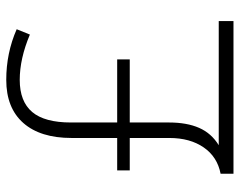

<svg xmlns="http://www.w3.org/2000/svg" viewBox="-96 -667 763 611"><g transform="rotate(-90 285.5 -361.5)"><path d="M38.1 0V-41Q91.8 -51.3 121.8 -94.7Q151.9 -138.2 151.9 -204.1V-330.1H48.8V-370.1H151.9V-515.1Q151.9 -614.7 199.7 -668.9Q247.6 -723.1 336.9 -723.1Q422.4 -723.1 498 -689.9L481 -647.9Q404.3 -680.2 336.9 -680.2Q268.1 -680.2 234.6 -640.6Q201.2 -601.1 201.2 -517.1V-370.1H401.9V-330.1H201.2V-205.1Q201.2 -148.4 184.1 -109.4Q167 -70.3 128.9 -46.9H523.9V0Z"/></g></svg>

Font: Open Sans Light
Style: Regular
Weight: 300
Foundry: Ascender Corporation
Version: Version 1.10